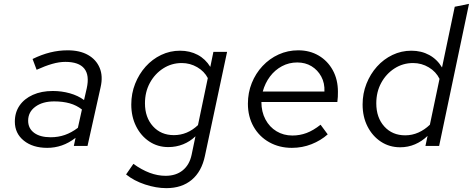

<svg xmlns="http://www.w3.org/2000/svg" viewBox="-20 -757 2453 996"><path d="M225 10Q150 10 103.5 -27.5Q57 -65 57 -126Q57 -174 81.5 -209.5Q106 -245 150.5 -265Q195 -285 254 -285Q300 -285 342.5 -273Q385 -261 416 -238L430 -299Q445 -367 417 -401.5Q389 -436 319 -436Q287 -436 250.5 -425.5Q214 -415 170 -395L149 -451Q196 -474 240.5 -485Q285 -496 331 -496Q394 -496 436.5 -472Q479 -448 497 -405Q515 -362 502 -305L434 0H363L372 -42Q337 -15 300.5 -2.5Q264 10 225 10ZM126 -131Q126 -91 157 -68Q188 -45 243 -45Q282 -45 316.5 -57Q351 -69 384 -94L405 -189Q377 -211 341.5 -221Q306 -231 261 -231Q201 -231 163.5 -203.5Q126 -176 126 -131Z M843 219Q790 219 732.5 200Q675 181 634 148L672 93Q715 124 756.5 139.5Q798 155 839 155Q893 155 928 126.5Q963 98 974 46L994 -50Q966 -23 930 -8.5Q894 6 853 6Q798 6 754.5 -23Q711 -52 686 -102Q661 -152 661 -215Q661 -272 681 -322.5Q701 -373 735.5 -411.5Q770 -450 816 -472Q862 -494 914 -494Q965 -494 1005.5 -472.5Q1046 -451 1071 -410L1087 -488H1158L1043 52Q1026 133 974.5 176Q923 219 843 219ZM882 -56Q952 -56 1007 -108L1058 -352Q1040 -387 1003 -408.5Q966 -430 923 -430Q870 -430 826.5 -402Q783 -374 757.5 -327Q732 -280 732 -221Q732 -148 773.5 -102Q815 -56 882 -56Z M1494 10Q1429 10 1377 -19Q1325 -48 1295.5 -100Q1266 -152 1266 -219Q1266 -276 1286 -326Q1306 -376 1342 -414.5Q1378 -453 1425.5 -474.5Q1473 -496 1527 -496Q1587 -496 1633.5 -468.5Q1680 -441 1706.5 -392.5Q1733 -344 1733 -281Q1733 -268 1732.5 -255Q1732 -242 1730 -228H1336Q1336 -177 1357 -137.5Q1378 -98 1414.5 -76Q1451 -54 1497 -54Q1535 -54 1570 -67Q1605 -80 1643 -110L1680 -60Q1644 -28 1596 -9Q1548 10 1494 10ZM1343 -282H1663Q1665 -326 1646.5 -360Q1628 -394 1596 -413.5Q1564 -433 1522 -433Q1479 -433 1442.5 -413.5Q1406 -394 1380.5 -360Q1355 -326 1343 -282Z M2056 7Q2000 7 1956 -22Q1912 -51 1886.5 -101Q1861 -151 1861 -215Q1861 -272 1881 -322.5Q1901 -373 1935.5 -411.5Q1970 -450 2016 -472Q2062 -494 2114 -494Q2166 -494 2207 -471.5Q2248 -449 2273 -407L2339 -722L2413 -737L2258 0H2187L2198 -52Q2169 -24 2133 -8.5Q2097 7 2056 7ZM1932 -221Q1932 -147 1973.5 -101Q2015 -55 2082 -55Q2118 -55 2150.5 -69.5Q2183 -84 2210 -110L2260 -348Q2242 -385 2204.5 -407.5Q2167 -430 2123 -430Q2070 -430 2026.5 -402Q1983 -374 1957.5 -327Q1932 -280 1932 -221Z"/></svg>

Font: Red Hat Mono
Style: Italic
Weight: 300
Italic angle: -12°
Monospace: yes
Designer: Pentagram, MCKL
Foundry: Pentagram, MCKL
Version: Version 1.023